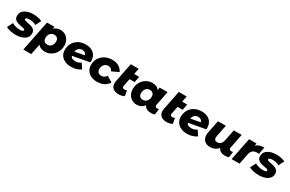

<svg xmlns="http://www.w3.org/2000/svg" viewBox="173 -2238 6045 4008"><g transform="rotate(30 3195.0 -234.5)"><path d="M-16 -44 53 -177Q90 -154 141 -140.5Q192 -127 241 -127Q328 -127 328 -166Q328 -182 307.5 -189.5Q287 -197 242 -204Q182 -215 143.5 -227.5Q105 -240 76 -270Q47 -300 47 -354Q47 -448 127.5 -499.5Q208 -551 336 -551Q394 -551 448 -539.5Q502 -528 542 -508L475 -375Q407 -416 314 -416Q270 -416 248.5 -404.5Q227 -393 227 -375Q227 -359 247.5 -351.5Q268 -344 315 -335Q373 -325 411.5 -312Q450 -299 478.5 -269Q507 -239 507 -187Q507 -93 426 -42Q345 9 219 9Q149 9 84.5 -6Q20 -21 -16 -44Z M1217 -305Q1217 -216 1177.5 -144.5Q1138 -73 1070.5 -32Q1003 9 923 9Q805 9 757 -65L705 194H515L662 -542H842L831 -491Q896 -551 988 -551Q1048 -551 1100.5 -521.5Q1153 -492 1185 -436Q1217 -380 1217 -305ZM1025 -295Q1025 -343 997.5 -371Q970 -399 922 -399Q865 -399 829 -357Q793 -315 793 -247Q793 -199 820.5 -171.5Q848 -144 896 -144Q953 -144 989 -186Q1025 -228 1025 -295Z M1862 -308Q1862 -298 1860 -274L1458 -200Q1469 -167 1498.5 -151.5Q1528 -136 1578 -136Q1613 -136 1646.5 -147.5Q1680 -159 1707 -180L1786 -61Q1691 9 1555 9Q1469 9 1403.5 -21.5Q1338 -52 1302.5 -107.5Q1267 -163 1267 -238Q1267 -327 1308.5 -398.5Q1350 -470 1424.5 -510.5Q1499 -551 1596 -551Q1673 -551 1733.5 -523.5Q1794 -496 1828 -441Q1862 -386 1862 -308ZM1458 -301 1686 -343Q1680 -378 1653.5 -397Q1627 -416 1586 -416Q1534 -416 1501.5 -384.5Q1469 -353 1458 -301Z M1898 -238Q1898 -327 1941 -398Q1984 -469 2061 -510Q2138 -551 2234 -551Q2326 -551 2393 -512.5Q2460 -474 2491 -404L2329 -327Q2299 -399 2224 -399Q2166 -399 2128.5 -357Q2091 -315 2091 -249Q2091 -201 2118.5 -172.5Q2146 -144 2197 -144Q2235 -144 2264 -161Q2293 -178 2314 -215L2453 -131Q2414 -65 2343.5 -28Q2273 9 2184 9Q2098 9 2033.5 -21.5Q1969 -52 1933.5 -108Q1898 -164 1898 -238Z M2709 -202Q2707 -188 2707 -183Q2707 -161 2719.5 -149.5Q2732 -138 2756 -138Q2783 -138 2813 -154L2837 -23Q2781 9 2696 9Q2612 9 2563 -33Q2514 -75 2514 -150Q2514 -179 2519 -201L2611 -663H2801L2773 -522H2895L2867 -380H2745Z M3590 -146 3570 -5Q3527 9 3478 9Q3415 9 3374 -15Q3333 -39 3317 -81Q3249 9 3134 9Q3074 9 3021.5 -20.5Q2969 -50 2937 -106Q2905 -162 2905 -238Q2905 -326 2944.5 -397.5Q2984 -469 3051.5 -510Q3119 -551 3199 -551Q3317 -551 3365 -477L3378 -542H3568L3500 -205Q3498 -191 3498 -185Q3498 -138 3548 -138Q3574 -138 3590 -146ZM3329 -295Q3329 -343 3301.5 -371Q3274 -399 3226 -399Q3169 -399 3133 -357Q3097 -315 3097 -247Q3097 -199 3124.5 -171.5Q3152 -144 3200 -144Q3257 -144 3293 -186Q3329 -228 3329 -295Z M3866 -202Q3864 -188 3864 -183Q3864 -161 3876.5 -149.5Q3889 -138 3913 -138Q3940 -138 3970 -154L3994 -23Q3938 9 3853 9Q3769 9 3720 -33Q3671 -75 3671 -150Q3671 -179 3676 -201L3768 -663H3958L3930 -522H4052L4024 -380H3902Z M4657 -308Q4657 -298 4655 -274L4253 -200Q4264 -167 4293.5 -151.5Q4323 -136 4373 -136Q4408 -136 4441.5 -147.5Q4475 -159 4502 -180L4581 -61Q4486 9 4350 9Q4264 9 4198.5 -21.5Q4133 -52 4097.5 -107.5Q4062 -163 4062 -238Q4062 -327 4103.5 -398.5Q4145 -470 4219.5 -510.5Q4294 -551 4391 -551Q4468 -551 4528.5 -523.5Q4589 -496 4623 -441Q4657 -386 4657 -308ZM4253 -301 4481 -343Q4475 -378 4448.5 -397Q4422 -416 4381 -416Q4329 -416 4296.5 -384.5Q4264 -353 4253 -301Z M5376 -146 5356 -5Q5313 9 5264 9Q5200 9 5159 -16Q5118 -41 5102 -84Q5065 -38 5014.5 -14.5Q4964 9 4909 9Q4820 9 4767.5 -39Q4715 -87 4715 -176Q4715 -209 4722 -243L4782 -542H4972L4916 -261Q4912 -242 4912 -224Q4912 -153 4985 -153Q5034 -153 5066 -183.5Q5098 -214 5110 -274L5164 -542H5354L5286 -200Q5284 -188 5284 -183Q5284 -160 5297.5 -149Q5311 -138 5334 -138Q5360 -138 5376 -146Z M5896 -551 5863 -380Q5838 -383 5820 -383Q5756 -383 5717.5 -352.5Q5679 -322 5666 -256L5614 0H5424L5532 -542H5712L5700 -482Q5768 -551 5896 -551Z M5843 -44 5912 -177Q5949 -154 6000 -140.5Q6051 -127 6100 -127Q6187 -127 6187 -166Q6187 -182 6166.5 -189.5Q6146 -197 6101 -204Q6041 -215 6002.5 -227.5Q5964 -240 5935 -270Q5906 -300 5906 -354Q5906 -448 5986.5 -499.5Q6067 -551 6195 -551Q6253 -551 6307 -539.5Q6361 -528 6401 -508L6334 -375Q6266 -416 6173 -416Q6129 -416 6107.5 -404.5Q6086 -393 6086 -375Q6086 -359 6106.5 -351.5Q6127 -344 6174 -335Q6232 -325 6270.5 -312Q6309 -299 6337.5 -269Q6366 -239 6366 -187Q6366 -93 6285 -42Q6204 9 6078 9Q6008 9 5943.5 -6Q5879 -21 5843 -44Z"/></g></svg>

Font: Montserrat Alternates ExtraBold
Style: Italic
Weight: 800
Italic angle: -11.3°
Designer: Julieta Ulanovsky
Foundry: Julieta Ulanovsky
Version: Version 7.200